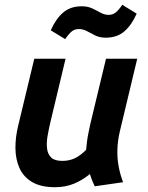

<svg xmlns="http://www.w3.org/2000/svg" viewBox="-20 -769 618 801"><path d="M209.5 12Q150.5 12 114.2 -9.4Q78 -30.8 61.4 -67.6Q44.8 -104.5 44.4 -150.8Q44 -197 56.2 -246L123 -524H253.5L189 -254Q182.8 -227 178.1 -199.6Q173.5 -172.2 176.4 -148.9Q179.2 -125.5 193.8 -111.6Q208.2 -97.8 240 -97.8Q268.5 -97.8 291.8 -108.6Q315 -119.5 339.2 -143.8Q340.8 -161 343.1 -179.5Q345.5 -198 349.5 -217Q353.5 -236 356.8 -251.8L422.2 -524H552.5L479.8 -220.2Q471 -183.2 469.8 -146.1Q468.5 -109 475 -74.5Q481.5 -40 493.5 -8.8L375.2 8.2Q369.2 -3.8 364.4 -16.1Q359.5 -28.5 355 -43Q325.5 -18.2 289.5 -3.1Q253.5 12 209.5 12ZM251.8 -605.8 191.8 -642.5Q213.2 -691 243.8 -716.9Q274.2 -742.8 321 -742.8Q346 -742.8 364.6 -734Q383.2 -725.2 399.5 -716.1Q415.8 -707 433.5 -707Q449.2 -707 461.4 -715.9Q473.5 -724.8 490.2 -749L550.2 -712Q528.8 -663.8 498.4 -637.8Q468 -611.8 421 -611.8Q396 -611.8 377.4 -621Q358.8 -630.2 342.9 -639Q327 -647.8 308.5 -647.8Q292.8 -647.8 280.8 -639Q268.8 -630.2 251.8 -605.8Z"/></svg>

Font: Ubuntu Sans
Style: Italic
Weight: 400
Italic angle: -13.5°
Designer: Dalton Maag Ltd
Foundry: Dalton Maag Ltd
Version: Version 1.006